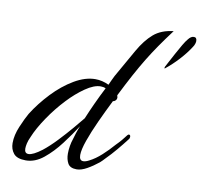

<svg xmlns="http://www.w3.org/2000/svg" viewBox="-68 -637 756 713"><g transform="rotate(10 310.0 -280.0)"><path d="M73 4Q40 4 27 -12Q14 -28 14 -51Q14 -81 28.5 -115Q43 -149 54 -168Q81 -211 118 -250Q155 -289 196.5 -313.5Q238 -338 276 -338Q302 -338 327 -326Q332 -337 336 -345.5Q340 -354 344 -362Q379 -424 403.5 -467Q428 -510 456.5 -534.5Q485 -559 531 -564Q504 -528 484 -499Q464 -470 446 -440.5Q428 -411 409 -376Q390 -341 366 -293Q368 -287 368 -285Q368 -278 363.5 -273.5Q359 -269 354 -269Q333 -227 313.5 -184.5Q294 -142 281.5 -106.5Q269 -71 269 -51Q269 -30 284 -30Q293 -30 306 -37Q328 -48 350.5 -68.5Q373 -89 392 -111Q403 -122 412 -132.5Q421 -143 429 -154Q432 -157 434 -157Q440 -157 440 -149Q440 -143 436 -139Q419 -117 401 -95.5Q383 -74 363 -54Q359 -50 355 -45.5Q351 -41 346 -37Q325 -20 303.5 -8Q282 4 265 4Q240 4 231.5 -11.5Q223 -27 223 -48Q223 -62 225.5 -77Q228 -92 232 -103Q235 -114 239.5 -128Q244 -142 250 -156Q228 -122 200 -85Q172 -48 140 -22Q108 4 73 4ZM79 -21Q96 -21 129 -46Q153 -65 179 -92.5Q205 -120 227.5 -146.5Q250 -173 262 -188Q274 -217 288.5 -248.5Q303 -280 319 -311Q311 -315 300 -315Q275 -315 242.5 -292.5Q210 -270 180 -238Q146 -202 118 -160.5Q90 -119 76 -85Q69 -70 66.5 -58.5Q64 -47 64 -39Q64 -21 79 -21ZM524 -423Q524 -422 522 -422Q520 -422 522 -428Q524 -432 532 -447Q540 -462 550.5 -481.5Q561 -501 571 -518Q581 -535 588 -543Q598 -556 609 -556Q620 -556 620 -542Q620 -538 618 -531.5Q616 -525 611 -518Q595 -493 571.5 -467.5Q548 -442 524 -423Z"/></g></svg>

Font: Birthstone
Style: Regular
Weight: 400
Designer: Robert E. Leuschke
Foundry: Robert E. Leuschke
Version: Version 1.013; ttfautohint (v1.8.3)